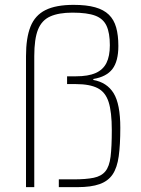

<svg xmlns="http://www.w3.org/2000/svg" viewBox="-20 -770 581 790"><path d="M87 0V-539Q87 -614 105.5 -660.5Q124 -707 167 -728.5Q210 -750 283 -750Q336 -750 371.5 -740Q407 -730 428 -709.5Q449 -689 458 -657Q467 -625 467 -581Q467 -518 442.5 -486Q418 -454 364 -445V-441Q420 -431 447.5 -386.5Q475 -342 475 -244Q475 -174 468.5 -127Q462 -80 443.5 -52.5Q425 -25 390 -12.5Q355 0 299 0H222V-32H282Q334 -32 365.5 -38.5Q397 -45 413.5 -65Q430 -85 435 -125.5Q440 -166 440 -235Q440 -309 427 -350Q414 -391 381.5 -407.5Q349 -424 292 -424H256V-456H292Q343 -456 373.5 -469.5Q404 -483 418 -511Q432 -539 432 -584Q432 -634 418.5 -663.5Q405 -693 372 -705.5Q339 -718 278 -718Q222 -718 187 -702.5Q152 -687 136.5 -648.5Q121 -610 121 -539V0Z"/></svg>

Font: Saira Thin SemiCondensed
Style: Regular
Weight: 100
Width: 4
Version: Version 1.101